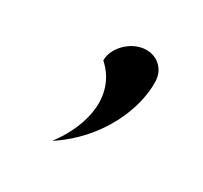

<svg xmlns="http://www.w3.org/2000/svg" viewBox="-50 -149 308 291"><g transform="rotate(20 104.0 -3.5)"><path d="M57 86C127 56 166 -5 173 -51C177 -74 161 -93 137 -93C114 -93 91 -75 88 -55C122 -12 102 44 57 86Z"/></g></svg>

Font: Charger Sport
Style: ExLitObl
Weight: 200
Designer: Jasper
Foundry: Cannot Into Space Fonts
Version: Version 1.1